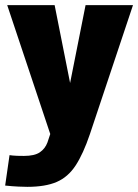

<svg xmlns="http://www.w3.org/2000/svg" viewBox="-28 -520 536 745"><path d="M9 82Q9 82 21.5 83.5Q34 85 65 85Q106 85 126.5 71Q147 57 156 33L167 0L0 -500H184L244 -198L304 -500H488L321 0Q295 77 265.5 122Q236 167 192 186Q148 205 78 205Q65 205 43 204Q21 203 -8 200Z"/></svg>

Font: Epunda Sans Black
Style: Regular
Weight: 900
Designer: Simon Atzbach
Foundry: typofactur
Version: Version 2.204; ttfautohint (v1.8.4.7-5d5b)